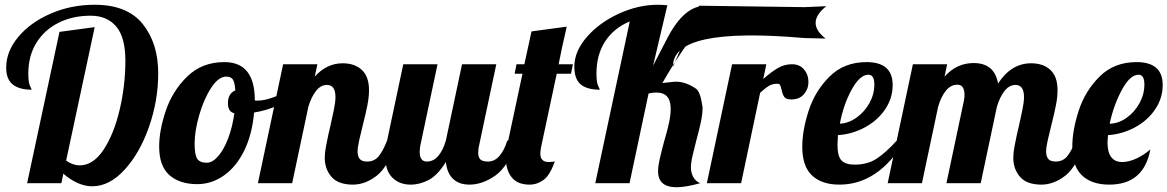

<svg xmlns="http://www.w3.org/2000/svg" viewBox="-20 -770 4907 807"><path d="M246 -40C287.3 -4.7 328 13 368 13C416 13 461.3 -10.3 504 -57C546.7 -103.7 580.8 -163.8 606.5 -237.5C632.2 -311.2 645 -386 645 -462C645 -546 623.3 -615 580 -669C536.7 -723 469.3 -750 378 -750C312 -750 250.5 -737.7 193.5 -713C136.5 -688.3 91 -655.7 57 -615C23 -574.3 6 -531.3 6 -486C6 -453.3 15.2 -429.7 33.5 -415C51.8 -400.3 78.3 -393 113 -393C113 -394.3 110.7 -399.8 106 -409.5C101.3 -419.2 99 -436.3 99 -461C99 -510.3 110.3 -553.3 133 -590C155.7 -626.7 186.8 -654.8 226.5 -674.5C266.2 -694.2 311 -704 361 -704C407 -704 442.8 -688.8 468.5 -658.5C494.2 -628.2 507 -580.3 507 -515C507 -445.7 499 -377 483 -309C467 -241 444.5 -185 415.5 -141C386.5 -97 353 -75 315 -75C295.7 -75 276.7 -81.7 258 -95L378 -656L230 -636L94 0H238Z M692 -34C720.7 -8.7 759.7 4 809 4C849.7 4 887.3 -8.3 922 -33C956.7 -57.7 985 -92.7 1007 -138C1029 -183.3 1042.7 -236.3 1048 -297C1084.7 -303 1118.5 -313.2 1149.5 -327.5C1180.5 -341.8 1205.7 -359.3 1225 -380L1216 -407C1192.7 -390.3 1166.7 -376.2 1138 -364.5C1109.3 -352.8 1084 -347 1062 -347C1056.7 -347 1053 -347.3 1051 -348V-349C1051 -455.7 1008.3 -509 923 -509C860.3 -509 808.3 -488.8 767 -448.5C725.7 -408.2 695.7 -360.3 677 -305C658.3 -249.7 649 -199.3 649 -154C649 -99.3 663.3 -59.3 692 -34ZM897 -113.5C881 -95.2 865 -86 849 -86C829.7 -86 816.3 -91.5 809 -102.5C801.7 -113.5 798 -135 798 -167C798 -201 804.3 -240.3 817 -285C829.7 -329.7 846.3 -368 867 -400C887.7 -432 909 -448 931 -448C944.3 -448 953.7 -443.8 959 -435.5C964.3 -427.2 967.7 -412 969 -390C948.3 -381.3 938 -363.3 938 -336C938 -312 947 -298 965 -294C959.7 -255.3 951 -220.2 939 -188.5C927 -156.8 913 -131.8 897 -113.5Z M1373.5 -26.5C1392.5 -4.8 1422.3 6 1463 6C1497.7 6 1531.2 -6.5 1563.5 -31.5C1595.8 -56.5 1624.3 -105.7 1649 -179H1607C1595 -149 1583 -126.8 1571 -112.5C1559 -98.2 1543 -91 1523 -91C1508.3 -91 1498 -94.7 1492 -102C1486 -109.3 1483 -119.7 1483 -133C1483 -144.3 1485.2 -159.8 1489.5 -179.5C1493.8 -199.2 1498.7 -219.3 1504 -240C1512.7 -274 1519.3 -302.8 1524 -326.5C1528.7 -350.2 1531 -371.7 1531 -391C1531 -429 1521 -457.3 1501 -476C1481 -494.7 1454 -504 1420 -504C1375.3 -504 1336.3 -485.3 1303 -448L1314 -500H1170L1064 0H1208L1276 -321C1284 -348.3 1294.7 -370.5 1308 -387.5C1321.3 -404.5 1336.7 -413 1354 -413C1378 -413 1390 -396 1390 -362C1390 -348 1387.7 -329.7 1383 -307C1378.3 -284.3 1373.3 -261.3 1368 -238C1366.7 -233.3 1364.2 -222.7 1360.5 -206C1356.8 -189.3 1353.3 -172.2 1350 -154.5C1346.7 -136.8 1345 -121 1345 -107C1345 -75 1354.5 -48.2 1373.5 -26.5Z M1628.5 -24C1648.2 -4 1674 6 1706 6C1732 6 1757.5 -0.7 1782.5 -14C1807.5 -27.3 1831.3 -52.3 1854 -89C1857.3 -57.7 1867.5 -34 1884.5 -18C1901.5 -2 1924.3 6 1953 6C1989.7 6 2026.2 -6.8 2062.5 -32.5C2098.8 -58.2 2129.3 -107 2154 -179H2112C2104 -152.3 2093.2 -131 2079.5 -115C2065.8 -99 2049.7 -91 2031 -91C2016.3 -91 2005.8 -93.8 1999.5 -99.5C1993.2 -105.2 1990 -114.7 1990 -128C1990 -139.3 1991.3 -150 1994 -160L2066 -500H1922L1854 -179C1846 -151.7 1835.3 -130.2 1822 -114.5C1808.7 -98.8 1792.7 -91 1774 -91C1754 -91 1744 -104.7 1744 -132C1744 -140.7 1745 -150 1747 -160L1819 -500H1675L1607 -179C1601.7 -152.3 1599 -130.7 1599 -114C1599 -74 1608.8 -44 1628.5 -24Z M2130.5 -25C2146.8 -4.3 2172 6 2206 6C2227.3 6 2247 -0.7 2265 -14C2283 -27.3 2298.7 -53.3 2312 -92C2306.7 -90 2298 -89 2286 -89C2262.7 -89 2251 -101 2251 -125C2251 -133.7 2252.7 -145.3 2256 -160L2320 -460H2380L2388 -500H2328C2339.3 -556.7 2347.3 -594.3 2352 -613C2352.7 -617.7 2356 -632.7 2362 -658L2214 -638L2184 -500H2151L2143 -460H2176L2112 -160C2108 -142 2106 -124.3 2106 -107C2106 -73 2114.2 -45.7 2130.5 -25Z M3362 -740V-610L3450 -608C3393.3 -652 3394.3 -697.3 3453 -744ZM2918 -746 2809 -490C2805.7 -602.7 2990 -642.7 3362 -610V-740ZM2746 -50C2746 -5.3 2772 17 2824 17C2849.3 17 2882.3 11.3 2923 0C2911 -4.7 2901.5 -13 2894.5 -25C2887.5 -37 2884 -50.7 2884 -66C2884 -79.3 2886.3 -96 2891 -116C2895.7 -136 2900.7 -156.3 2906 -177C2914.7 -209 2921.3 -235.8 2926 -257.5C2930.7 -279.2 2933 -299.7 2933 -319C2927 -363 2917.7 -389.2 2905 -397.5C2872.3 -419.8 2840.3 -429.3 2809 -426L2764 -421C2877.3 -617.7 2970 -724.3 3042 -741L2947 -745C2887 -747.7 2832.6 -702 2784 -608L2725 -494L2785 -748C2767.7 -749.3 2754.3 -750 2745 -750C2690.3 -750 2635.7 -737.5 2581 -712.5C2526.3 -687.5 2481.5 -654.8 2446.5 -614.5C2411.5 -574.2 2394 -532.7 2394 -490C2394 -455.3 2402.8 -430.5 2420.5 -415.5C2438.2 -400.5 2465 -393 2501 -393C2501 -394.3 2498.7 -399.8 2494 -409.5C2489.3 -419.2 2487 -436.3 2487 -461C2487 -513.7 2499.2 -558.7 2523.5 -596C2547.8 -633.3 2582.3 -661.3 2627 -680L2482 0H2626L2706 -377C2716.7 -379.7 2727.7 -381 2739 -381C2779 -381 2799 -358.3 2799 -313C2799 -295.7 2796.7 -276 2792 -254C2787.3 -232 2780.3 -205.3 2771 -174C2766.3 -157.3 2760.2 -132.8 2752.5 -100.5C2748.2 -81.5 2746 -64.7 2746 -50Z M3057 -500 2951 0H3095L3175 -380C3190.3 -394 3202.8 -403.8 3212.5 -409.5C3222.2 -415.2 3234 -418 3248 -418C3253.3 -418 3257 -416 3259 -412C3261 -408 3263 -401.7 3265 -393C3267.7 -379.7 3271.5 -369.5 3276.5 -362.5C3281.5 -355.5 3291.3 -352 3306 -352C3328.7 -352 3346.3 -359.3 3359 -374C3371.7 -388.7 3378 -405.7 3378 -425C3378 -445.7 3371.8 -463.3 3359.5 -478C3347.2 -492.7 3330.3 -500 3309 -500C3287.7 -500 3267.8 -494.7 3249.5 -484C3231.2 -473.3 3210.7 -458 3188 -438L3201 -500Z M3393 -32.5C3420.3 -6.8 3458.7 6 3508 6C3617.3 6 3709 -55.7 3783 -179H3749C3718.3 -145 3690.2 -119.7 3664.5 -103C3638.8 -86.3 3608 -78 3572 -78C3546.7 -78 3528.3 -83.8 3517 -95.5C3505.7 -107.2 3500 -129.3 3500 -162C3500 -168.7 3500.7 -182 3502 -202C3542 -204.7 3579.7 -215.5 3615 -234.5C3650.3 -253.5 3678.7 -278.7 3700 -310C3721.3 -341.3 3732 -375.7 3732 -413C3732 -477 3695.3 -509 3622 -509C3559.3 -509 3507.7 -488.8 3467 -448.5C3426.3 -408.2 3397 -360.3 3379 -305C3361 -249.7 3352 -199 3352 -153C3352 -98.3 3365.7 -58.2 3393 -32.5ZM3580.5 -276C3558.2 -260 3534.7 -251.3 3510 -250C3520 -303.3 3536.5 -351 3559.5 -393C3582.5 -435 3606 -456 3630 -456C3646.7 -456 3655 -442.3 3655 -415C3655 -387.7 3648.2 -361.7 3634.5 -337C3620.8 -312.3 3602.8 -292 3580.5 -276Z M4267.5 -26.5C4286.5 -4.8 4316.3 6 4357 6C4391.7 6 4425.2 -6.5 4457.5 -31.5C4489.8 -56.5 4518.3 -105.7 4543 -179H4501C4489 -149 4477 -126.8 4465 -112.5C4453 -98.2 4437 -91 4417 -91C4402.3 -91 4392 -94.7 4386 -102C4380 -109.3 4377 -119.7 4377 -133C4377 -144.3 4379.2 -159.8 4383.5 -179.5C4387.8 -199.2 4392.7 -219.3 4398 -240C4406.7 -274 4413.3 -302.8 4418 -326.5C4422.7 -350.2 4425 -371.7 4425 -391C4425 -429 4415 -457.3 4395 -476C4375 -494.7 4348 -504 4314 -504C4258 -504 4211.7 -475.7 4175 -419C4165 -476.3 4130.7 -505 4072 -505C4024.7 -505 3984 -486 3950 -448L3961 -500H3817L3711 0H3855L3923 -321C3931 -349 3941.8 -371.5 3955.5 -388.5C3969.2 -405.5 3985.3 -414 4004 -414C4024 -414 4034 -399.3 4034 -370C4034 -361.3 4033 -353 4031 -345L3958 0H4102L4170 -321C4178 -348.3 4188.7 -370.5 4202 -387.5C4215.3 -404.5 4230.7 -413 4248 -413C4272 -413 4284 -396 4284 -362C4284 -348 4281.7 -329.7 4277 -307C4272.3 -284.3 4267.3 -261.3 4262 -238C4260.7 -233.3 4258.2 -222.7 4254.5 -206C4250.8 -189.3 4247.3 -172.2 4244 -154.5C4240.7 -136.8 4239 -121 4239 -107C4239 -75 4248.5 -48.2 4267.5 -26.5Z M4528 -32.5C4555.3 -6.8 4593.3 6 4642 6C4739.3 6 4797 -43.3 4815 -142C4797.7 -126.7 4778.3 -114 4757 -104C4735.7 -94 4715.7 -89 4697 -89C4655.7 -89 4635 -116.7 4635 -172C4635 -177.3 4635.7 -187.3 4637 -202C4677 -204.7 4714.7 -215.5 4750 -234.5C4785.3 -253.5 4813.7 -278.7 4835 -310C4856.3 -341.3 4867 -375.7 4867 -413C4867 -477 4830.3 -509 4757 -509C4694.3 -509 4642.7 -488.8 4602 -448.5C4561.3 -408.2 4532 -360.3 4514 -305C4496 -249.7 4487 -199 4487 -153C4487 -98.3 4500.7 -58.2 4528 -32.5ZM4715.5 -275C4693.2 -259 4669.3 -250.7 4644 -250C4655.3 -302.7 4672.5 -350.2 4695.5 -392.5C4718.5 -434.8 4741.7 -456 4765 -456C4781.7 -456 4790 -442.3 4790 -415C4790 -387.7 4783.2 -361.5 4769.5 -336.5C4755.8 -311.5 4737.8 -291 4715.5 -275Z"/></svg>

Font: DonutKreme
Style: Regular
Weight: 400
Designer: Impallari Type
Foundry: Impallari Type
Version: Version 2.100